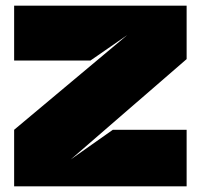

<svg xmlns="http://www.w3.org/2000/svg" viewBox="-20 -659 710 679"><path d="M430 -535 300 -445H30V-639H640V-450L230 -95L379 -200H640V0H30V-200L430 -535Z"/></svg>

Font: Banana Brick
Style: Regular
Weight: 400
Designer: artmaker
Foundry: artmaker
Version: Version 4.000 2011 initial release